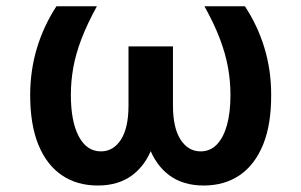

<svg xmlns="http://www.w3.org/2000/svg" viewBox="-20 -565 934 595"><path d="M154.8 -545.5H280.2Q250 -490.4 232.2 -443.7Q214.5 -397 207 -354.9Q199.6 -312.9 199.6 -270.6Q199.6 -188.9 224.1 -142.4Q248.6 -95.9 292.6 -95.9Q331.3 -95.9 354.8 -132.3Q378.2 -168.7 378.2 -237.9V-421.2H473.7V-247.9Q473.7 -168.3 452.6 -110.4Q431.5 -52.6 388.8 -21.3Q346.2 9.9 283 9.9Q218 9.9 171 -22.4Q123.9 -54.7 98.5 -117.5Q73.2 -180.4 73.5 -272.7Q73.9 -347.7 94.6 -416.4Q115.4 -485.1 154.8 -545.5ZM613.6 -545.5H739Q778.8 -485.1 799.5 -416.4Q820.3 -347.7 820.3 -272.7Q821 -180.4 795.6 -117.5Q770.2 -54.7 723.2 -22.4Q676.1 9.9 611.2 9.9Q547.9 9.9 505.3 -21.3Q462.7 -52.6 441.4 -110.4Q420.1 -168.3 420.1 -247.9V-421.2H516V-237.9Q516 -168.7 539.6 -132.3Q563.2 -95.9 601.6 -95.9Q631 -95.9 651.6 -116.8Q672.2 -137.8 683.2 -176.8Q694.2 -215.9 694.2 -270.6Q694.2 -312.9 686.8 -354.9Q679.3 -397 661.8 -443.7Q644.2 -490.4 613.6 -545.5Z"/></svg>

Font: InterMG SemiBold
Style: Regular
Weight: 600
Designer: Rasmus Andersson
Foundry: rsms
Version: Version 3.019;December 26, 2023;FontCreator 15.0.0.2955 64-b